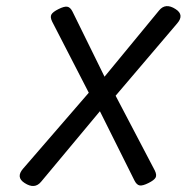

<svg xmlns="http://www.w3.org/2000/svg" viewBox="-20 -610 640 640"><path d="M510.3 -575.2 300.8 -320.8 278.8 -304.2 56.6 -47.4Q32.2 -19 62 0Q95.7 22 117.2 -4.4L323.7 -252L347.2 -269.5L570.8 -532.2Q595.2 -560.5 565.4 -579.6Q531.7 -601.6 510.3 -575.2ZM153.8 -538.1 288.1 -277.3 301.3 -262.7 428.2 -8.3Q435.5 6.3 445.6 8.1Q455.6 9.8 475.1 0Q493.7 -9.3 498.5 -17.8Q503.4 -26.4 496.1 -41.5L356.9 -307.1L345.2 -320.3L221.7 -571.3Q214.4 -585.9 204.3 -587.6Q194.3 -589.4 174.8 -579.6Q156.2 -570.3 151.4 -561.8Q146.5 -553.2 153.8 -538.1Z"/></svg>

Font: Courier Prime Code
Style: Italic
Weight: 400
Italic angle: -10°
Designer: Alan Dague-Greene
Foundry: Quote-Unquote Apps
Version: Version 3.18